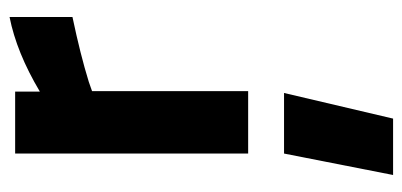

<svg xmlns="http://www.w3.org/2000/svg" viewBox="-246 -306 863 412"><g transform="rotate(-90 186.0 -100.5)"><path d="M62 77H192L137 311H16ZM62 0V-500H195V-447Q279 -497 355 -512V-377Q274 -360 216 -342L196 -335V0Z"/></g></svg>

Font: Titillium Web[RUS by Daymarius]
Style: Bold
Weight: 700
Designer: Cyrillization by Daymarius
Foundry: Cyrillization by Daymarius
Version: Version 1.002 September 11, 2018